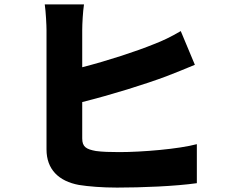

<svg xmlns="http://www.w3.org/2000/svg" viewBox="-20 -818 1040 871"><path d="M353 -355C485 -388 639 -436 735 -472C770 -485 820 -506 864 -524L800 -677C754 -650 718 -633 679 -618C598 -585 470 -543 353 -513V-681C353 -710 356 -764 361 -798H183C188 -764 191 -703 191 -681V-140C191 -50 246 4 338 21C382 28 443 33 511 33C622 33 774 27 873 13V-164C791 -142 625 -128 521 -128C479 -128 444 -129 415 -133C372 -141 353 -151 353 -190Z"/></svg>

Font: Noto Sans CJK JP Black
Style: Regular
Weight: 900
Designer: Ryoko NISHIZUKA (kana & ideographs); Paul D. Hunt (Latin, Greek & Cyrillic); Wenlong ZHANG (bopomofo); Sandoll Communica
Foundry: Adobe Systems Incorporated
Version: Version 1.004;PS 1.004;hotconv 1.0.82;makeotf.lib2.5.63406